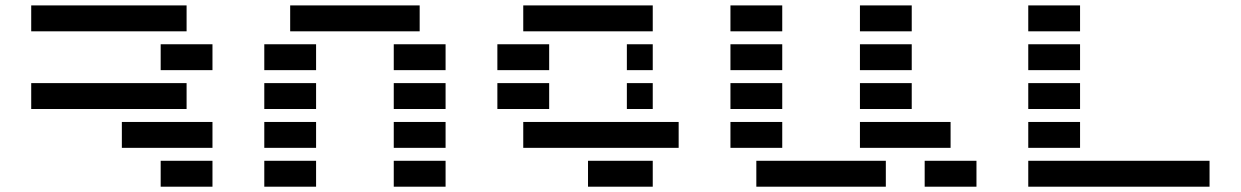

<svg xmlns="http://www.w3.org/2000/svg" viewBox="-20 -704 4679 724"><path d="M585.9 0V-97.7H781.2V0ZM683.6 -683.6V-585.9H97.7V-683.6ZM585.9 -439.5V-537.1H781.2V-439.5ZM97.7 -293V-390.6H683.6V-293ZM439.5 -146.5V-244.1H781.2V-146.5Z M1660.2 -97.7V0H1464.8V-97.7ZM1171.9 -97.7V0H976.6V-97.7ZM1660.2 -244.1V-146.5H1464.8V-244.1ZM1171.9 -244.1V-146.5H976.6V-244.1ZM1660.2 -390.6V-293H1464.8V-390.6ZM1171.9 -390.6V-293H976.6V-390.6ZM1660.2 -537.1V-439.5H1464.8V-537.1ZM1171.9 -537.1V-439.5H976.6V-537.1ZM1562.5 -683.6V-585.9H1074.2V-683.6Z M2197.3 0V-97.7H2441.4V0ZM2441.4 -683.6V-585.9H1953.1V-683.6ZM2441.4 -439.5H2343.8V-537.1H2441.4ZM1855.5 -439.5V-537.1H2050.8V-439.5ZM2441.4 -293H2343.8V-390.6H2441.4ZM2539.1 -244.1V-146.5H1953.1V-244.1ZM2050.8 -293H1855.5V-390.6H2050.8Z M2734.4 -585.9V-683.6H2929.7V-585.9ZM3222.7 -585.9V-683.6H3418V-585.9ZM2734.4 -439.5V-537.1H2929.7V-439.5ZM3222.7 -439.5V-537.1H3418V-439.5ZM2734.4 -293V-390.6H2929.7V-293ZM3222.7 -293V-390.6H3418V-293ZM2734.4 -146.5V-244.1H2929.7V-146.5ZM3564.5 -244.1V-146.5H3222.7V-244.1ZM2832 0V-97.7H3320.3V0ZM3466.8 0V-97.7H3662.1V0Z M3857.4 -585.9V-683.6H4052.7V-585.9ZM3857.4 -439.5V-537.1H4052.7V-439.5ZM3857.4 -293V-390.6H4052.7V-293ZM3857.4 -146.5V-244.1H4052.7V-146.5ZM4541 -97.7V0H3857.4V-97.7Z"/></svg>

Font: Trigram
Style: Regular
Weight: 400
Designer: GGBotNet
Foundry: GGBotNet
Version: 1.05